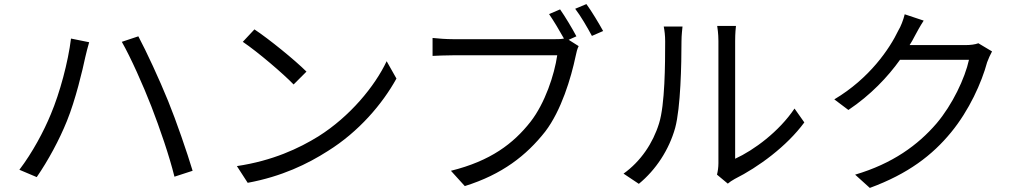

<svg xmlns="http://www.w3.org/2000/svg" viewBox="-20 -877 5010 941"><path d="M229 -317C195 -234 139 -129 75 -45L160 -9C216 -90 271 -192 308 -284C350 -387 385 -535 398 -597C403 -618 410 -647 417 -670L328 -688C314 -573 273 -421 229 -317ZM722 -355C763 -249 810 -113 835 -11L924 -40C897 -130 844 -284 804 -382C761 -488 697 -626 658 -699L577 -672C620 -597 682 -458 722 -355Z M1227 -733 1170 -672C1244 -622 1369 -515 1419 -463L1482 -526C1426 -582 1298 -686 1227 -733ZM1141 -63 1194 19C1361 -12 1487 -73 1587 -137C1738 -231 1854 -367 1923 -492L1875 -577C1817 -454 1695 -306 1541 -209C1446 -150 1316 -89 1141 -63Z M2805 -699C2785 -737 2749 -797 2725 -831L2671 -808C2693 -776 2723 -726 2744 -688C2728 -685 2714 -685 2701 -685H2200C2167 -685 2127 -688 2100 -691V-603C2125 -604 2160 -606 2199 -606H2711C2697 -510 2651 -371 2580 -280C2496 -173 2384 -88 2190 -40L2258 35C2441 -22 2560 -115 2652 -232C2731 -335 2779 -496 2801 -601C2805 -621 2809 -637 2816 -651L2767 -682ZM2799 -834C2826 -799 2859 -742 2881 -701L2936 -725C2915 -763 2879 -823 2854 -857Z M3111 24C3195 -45 3259 -143 3289 -250C3316 -350 3320 -564 3320 -675C3320 -705 3324 -735 3325 -747H3233C3237 -726 3240 -704 3240 -674C3240 -563 3239 -364 3210 -272C3180 -175 3120 -86 3036 -26ZM3547 23C3557 15 3566 8 3581 0C3697 -58 3836 -160 3922 -277L3874 -345C3798 -232 3675 -141 3583 -99V-676C3583 -714 3586 -742 3587 -750H3495C3496 -742 3501 -714 3501 -676V-77C3501 -57 3498 -37 3494 -21Z M4775 -665C4759 -659 4737 -656 4710 -656H4438C4447 -670 4455 -684 4462 -698C4472 -717 4490 -750 4507 -776L4414 -807C4408 -781 4394 -745 4383 -728C4340 -638 4242 -493 4069 -390L4138 -338C4247 -411 4331 -500 4391 -584H4729C4709 -493 4648 -364 4570 -272C4479 -166 4354 -75 4171 -21L4243 44C4431 -25 4550 -117 4641 -228C4730 -336 4791 -472 4818 -572C4824 -588 4834 -611 4842 -625Z"/></svg>

Font: Noto Sans Mono CJK JP Regular
Style: Regular
Weight: 400
Designer: Ryoko NISHIZUKA (kana & ideographs); Paul D. Hunt (Latin, Greek & Cyrillic); Wenlong ZHANG (bopomofo); Sandoll Communica
Foundry: Adobe Systems Incorporated
Version: Version 1.004;PS 1.004;hotconv 1.0.82;makeotf.lib2.5.63406